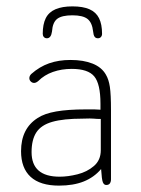

<svg xmlns="http://www.w3.org/2000/svg" viewBox="-20 -572 442 602"><path d="M295 -228Q284 -229 276 -229Q268 -229 262 -229Q256 -229 249 -229Q193 -229 156 -222.5Q119 -216 98 -202Q46 -169 46 -98Q46 -45 76 -17.5Q106 10 165 10Q210 10 242.5 -3Q275 -16 297 -42Q299 -9 302.5 -0.5Q306 8 313 8Q321 8 324.5 3Q328 -2 328 -10V-226Q328 -276 324.5 -299.5Q321 -323 312 -338Q299 -361 270.5 -372.5Q242 -384 201 -384Q164 -384 134 -373.5Q104 -363 78 -340Q72 -334 72 -327Q72 -321 76.5 -316.5Q81 -312 87 -312Q93 -312 100 -318Q119 -337 146 -346.5Q173 -356 205 -356Q256 -356 275.5 -332.5Q295 -309 295 -247ZM296 -199V-101Q296 -70 274.5 -51.5Q253 -33 223 -25.5Q193 -18 167 -18Q79 -18 79 -95Q79 -134 94 -157Q109 -180 144 -190Q179 -200 239 -200Q266 -201 274 -200Q282 -199 296 -199ZM143 -473Q145 -502 159.5 -513Q174 -524 207 -524Q240 -524 254.5 -512.5Q269 -501 272 -473Q273 -462 276.5 -457Q280 -452 287 -452Q293 -452 296.5 -456Q300 -460 300 -466Q300 -496 290.5 -515Q281 -534 260.5 -543Q240 -552 207 -552Q175 -552 154 -543Q133 -534 123.5 -515Q114 -496 114 -466Q114 -460 117.5 -456Q121 -452 127 -452Q140 -452 143 -473Z"/></svg>

Font: Beiruti ExtraLight
Style: Regular
Weight: 250
Designer: Arlette Boutros
Foundry: Boutros
Version: Version 1.41